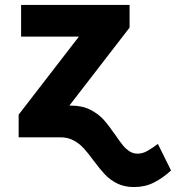

<svg xmlns="http://www.w3.org/2000/svg" viewBox="-20 -550 705 769"><path d="M442.4 -8.8Q460 17.1 471.9 31.7Q483.9 46.4 498.5 55.9Q513.2 65.4 531.2 65.4Q551.3 65.4 570.8 54.2Q590.3 43 612.3 26.4L665 132.8Q632.8 162.6 596.9 180.9Q561 199.2 516.6 199.2Q478 199.2 449 184.6Q419.9 169.9 399.9 148.4Q379.9 127 354.5 92.8Q332 62 314.9 43.5Q297.9 24.9 274.9 12.5Q252 0 222.7 0H54.7V-90.8L295.9 -403.3H64.5V-530.3H499V-439.5L257.8 -127H264.6Q310.1 -127 342.8 -109.9Q375.5 -92.8 395.8 -69.8Q416 -46.9 442.4 -8.8Z"/></svg>

Font: Pretendard JP ExtraBold
Style: Regular
Weight: 800
Designer: Base glyphs from Inter by Rasmus Andersson; Hangeul glyphs from Noto Sans CJK(Source Han Sans) by Jang Soo-young and Kan
Foundry: Kil Hyung-jin
Version: Version 1.309